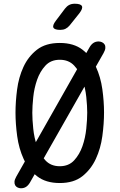

<svg xmlns="http://www.w3.org/2000/svg" viewBox="-20 -970 640 1028"><path d="M300 -80Q348 -80 377 -111.5Q406 -143 421.5 -187.5Q437 -232 442 -281.5Q447 -331 447 -367Q447 -402 442 -450.5Q437 -499 421.5 -543.5Q406 -588 377 -619Q348 -650 300 -650Q252 -650 223 -618.5Q194 -587 178.5 -542.5Q163 -498 158 -449.5Q153 -401 153 -366Q153 -330 158 -281Q163 -232 178.5 -187.5Q194 -143 223 -111.5Q252 -80 300 -80ZM300 10Q225 10 178.5 -26.5Q132 -63 106.5 -119Q81 -175 72 -241Q63 -307 63 -367Q63 -425 71.5 -490.5Q80 -556 105.5 -611.5Q131 -667 177.5 -703.5Q224 -740 300 -740Q375 -740 421.5 -704Q468 -668 493.5 -612.5Q519 -557 528 -492Q537 -427 537 -368Q537 -308 528 -241.5Q519 -175 493 -119Q467 -63 421 -26.5Q375 10 300 10ZM92 38Q83 38 74.5 34Q66 30 61.5 22.5Q57 15 57.5 3.5Q58 -8 67 -24L459 -716Q468 -732 480 -740Q492 -748 508 -748Q517 -748 526 -744Q535 -740 540 -732Q545 -724 544 -712.5Q543 -701 534 -685L140 8Q131 23 119.5 30.5Q108 38 92 38ZM303 -810Q272 -810 266 -822Q260 -834 279 -859L328 -924Q338 -937 350.5 -943.5Q363 -950 380 -950Q412 -950 418.5 -937.5Q425 -925 405 -899L353 -834Q343 -822 331 -816Q319 -810 303 -810Z"/></svg>

Font: Maple Mono
Style: Regular
Weight: 400
Monospace: yes
Designer: subframe7536
Version: Version 7.300